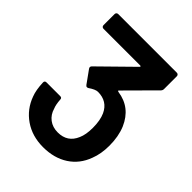

<svg xmlns="http://www.w3.org/2000/svg" viewBox="-203 -808 923 923"><g transform="rotate(45 259.0 -346.0)"><path d="M473 -223Q473 -167 456 -124Q433 -61 380 -26.5Q327 8 252 8Q178 8 123.5 -29.5Q69 -67 46 -131Q34 -162 32 -212Q32 -224 44 -224H137Q149 -224 149 -212Q151 -180 159 -161Q168 -129 192.5 -110.5Q217 -92 252 -92Q318 -92 343 -152Q356 -181 356 -227Q356 -278 341 -311Q315 -367 251 -367Q234 -367 205 -347Q201 -345 198 -345Q192 -345 188 -351L142 -415Q139 -420 139 -423Q139 -428 143 -432L308 -594Q310 -596 309 -598Q308 -600 305 -600H55Q50 -600 46.5 -603.5Q43 -607 43 -612V-688Q43 -693 46.5 -696.5Q50 -700 55 -700H454Q459 -700 462.5 -696.5Q466 -693 466 -688V-601Q466 -592 460 -586L317 -442Q313 -438 321 -436Q414 -423 453 -333Q473 -285 473 -223Z"/></g></svg>

Font: Barlow SemiBold
Style: Regular
Weight: 600
Designer: Jeremy Tribby
Foundry: Tribby Type
Version: Version 1.422